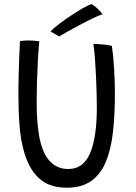

<svg xmlns="http://www.w3.org/2000/svg" viewBox="-20 -874 646 914"><path d="M297.5 19.5Q212.5 19.5 164 -26.8Q115.5 -73 93.5 -155Q78 -209 72.8 -278.8Q67.5 -348.5 67.5 -432Q67.5 -470.5 68.8 -517.2Q70 -564 71.8 -607.5Q73.5 -651 75 -678.5Q84.5 -679.5 95 -680.5Q105.5 -681.5 115.5 -681.5Q130 -681.5 143.8 -680.2Q157.5 -679 167 -677.5Q163 -635.5 160.2 -585Q157.5 -534.5 156 -483.8Q154.5 -433 154.5 -389.5Q154.5 -273.5 171 -204.5Q202.5 -69.5 305.5 -69.5Q377 -69.5 409 -145.2Q441 -221 441 -362Q441 -390.5 440 -429.8Q439 -469 437 -512Q435 -555 432 -594.8Q429 -634.5 424.5 -665Q445.5 -665 473.5 -662Q501.5 -659 512.5 -655.5Q519.5 -611 523.2 -548.2Q527 -485.5 527 -426.5Q527 -329 518 -247.2Q509 -165.5 484.8 -105.8Q460.5 -46 415.2 -13.2Q370 19.5 297.5 19.5ZM415.5 -854.5Q433 -845 448.5 -828.8Q464 -812.5 468 -806Q452 -801.5 422.5 -787.2Q393 -773 359.8 -755.2Q326.5 -737.5 299.2 -722.2Q272 -707 261.5 -700.5L220.5 -724.5Q233.5 -738.5 260 -758.8Q286.5 -779 317.2 -799.5Q348 -820 374.8 -835.2Q401.5 -850.5 415.5 -854.5Z"/></svg>

Font: Grandstander Light
Style: Regular
Weight: 300
Designer: Tyler Finck
Foundry: Etcetera Type Co
Version: Version 1.200; ttfautohint (v1.8.3)